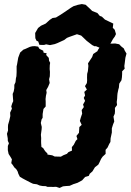

<svg xmlns="http://www.w3.org/2000/svg" viewBox="-20 -895 638 938"><path d="M271.2 23.2 254 17.6 241.4 18.2 211.6 17.8 203.4 14.4 187.4 13.8 173.6 11.2 160.6 5.4 141.6 2.8 131.2 -2 114.2 -10.8 103.4 -16.4 90.8 -23.2 77 -31.4 69.6 -46.2 66.4 -56.8 60.2 -67.4 50.4 -76.8 40.8 -91 35 -98 38.2 -116.6 32 -127.4 22 -143 18.2 -161.6 18.4 -182 23.6 -195 18.2 -207 17.8 -219.4 14 -241.4 19.2 -257.2 18.8 -274.2 19.6 -286 25.2 -305.2 30.4 -328.2 29.4 -344.6 38.2 -364 35 -375.2 39.6 -389.6 44.6 -400.8 43.4 -415.4 42 -436.2 47 -448.4 49.8 -463.8 50 -480.6 55.8 -493.4 57.8 -512.6 60.2 -522.8 61.2 -542.8V-552.8V-571.2L63.2 -579.6L69 -613L74.2 -627.2L78.4 -638.2L94.2 -652.4L103.4 -655.8L126.4 -666.2L137.8 -669L150.2 -669.6L166.2 -667.2L172.8 -656.4L191 -647.4L193.2 -637.4L208 -634.8L205.4 -626.4L218.4 -612.2L219.6 -598.6L225 -588.2L223.2 -576.8L222.6 -557.6L224 -544L223.4 -522.2L219.8 -507.8L222.8 -489.8L215 -470.8L206 -455L207.8 -442L204.4 -426.6L202.6 -411.4L203.2 -398.8V-374.8L192.4 -362.8L188.4 -338.2L188.2 -319.2L183.2 -311.6L179.4 -294.2L184 -274.8L183.4 -263.8L179.8 -236.6L181.2 -220.4L180.8 -207.4L181 -195.8L182.4 -177L190.6 -171.8L200.6 -156.4L211.8 -145V-140L235.2 -136.2L247.2 -130.4L277.4 -129.6L290 -136.8L306.8 -143.4L314.6 -152L331.6 -159.2L331 -176.6L340.2 -187.4L350.4 -207.4L358.2 -215.2L353.4 -230.8L365.8 -246.2L367.6 -274.2L379 -285.2L370.2 -304.4L374.8 -320.8L381.4 -340L379 -357.4L389.6 -372L385.8 -384.4L395.6 -402L389.2 -416.8L395.6 -428.6L391.8 -446L404.4 -457.4L395.2 -474.2L404.4 -489.2L405.6 -502L405.2 -516.2L405.8 -534.2L409.4 -547.6L411.8 -573L410 -585.6L418.6 -598.8L430.2 -616.4L435.4 -631.2L456.2 -645.2L458.2 -650.6L466.2 -662.6L479.4 -673.2L502 -682.6L514.8 -684.2L524.4 -681.8L542.4 -682.6L562.2 -678.8L572.2 -668.4L585 -658.2L589.2 -648.2L598 -633.2L592.6 -613L589.4 -586.6L587.4 -572.4L589 -559.2L576.8 -546.8L576.6 -532L575.6 -517L573.4 -503L562.6 -486.4L560.8 -466.8L558.2 -458.4L554.2 -439.2L553.2 -429.4L552.2 -411.8L550.2 -396.6L551.8 -381.8L541.4 -367.8L541.8 -352L540.8 -339.6L534.4 -325.2L538.2 -301.6L532.4 -287.4L526.4 -268V-247.6L523.2 -232.6L520.4 -219.4L519.4 -201.6L513.4 -191.4L505.4 -174.2L495.8 -163L496 -143.2L481.4 -129.8L474 -119L465.2 -100L460.2 -90.6L444 -78.2L431.6 -57.8L418.4 -46.2L413.8 -35.8L395.8 -30.4L381.2 -14L359 -2L343.4 3.2L339.6 4.2L320.2 12.8L300.8 14L287.6 15.4ZM172.6 -675.8 166.6 -692.6 158.4 -695.8 152.6 -708.4 151.8 -733.8 166 -758.2 180 -769.2 203.4 -780 222.6 -797.6 236.6 -807 253.4 -809.4 272.2 -820.8 295.8 -836.2 326.2 -857 338.8 -864.6 360.4 -871.4 379.8 -875.2 398.2 -871.8 417 -854.6 430.2 -841.6 455.8 -831.4 467.4 -817.4 477.8 -813.6 492.6 -799.4 516.4 -788 533.4 -779.8 531 -759 540.4 -749.8 546.6 -728.6 540.8 -716.4 532 -704.4 521.4 -685.2 500.4 -673.6 496.6 -666.4 466.8 -661.8 448.6 -669.4 442 -669 430.6 -674.6 403.4 -695.6 386.6 -711.8 376.6 -721.2 356 -727.8 320.2 -715.2 307.2 -710 293.6 -699.6 260.2 -684.4 247.6 -679.6 224.2 -674.6 205.2 -678.4 195.4 -675.4Z"/></svg>

Font: Winky Rough
Style: Italic
Weight: 400
Italic angle: -8.97852°
Designer: Simon Atzbach
Foundry: typofactur
Version: Version 1.206